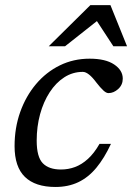

<svg xmlns="http://www.w3.org/2000/svg" viewBox="-20 -734 526 764"><path d="M309.5 -448Q269.5 -448 236 -426.5Q202.5 -405 177.8 -367Q153 -329 139.5 -279.5Q126 -230 126 -174.5Q126 -109.5 150.2 -84.5Q174.5 -59.5 222.5 -59.5Q252 -59.5 278.8 -69.5Q305.5 -79.5 330 -101.8Q354.5 -124 376 -161.5H421.5Q395 -104.5 363.2 -66.2Q331.5 -28 291.5 -9Q251.5 10 200.5 10Q120.5 10 79.2 -30Q38 -70 38 -152.5Q38 -225.5 60.5 -288.5Q83 -351.5 123.2 -399.2Q163.5 -447 218 -473.8Q272.5 -500.5 336.5 -500.5Q400 -500.5 434.2 -477.5Q468.5 -454.5 468.5 -421Q468.5 -396.5 450.5 -380Q432.5 -363.5 411.5 -363.5Q402.5 -363.5 390.8 -374.5Q379 -385.5 363.5 -405.5Q348 -426.5 334.5 -437.2Q321 -448 309.5 -448ZM174 -550 339.5 -713.5H419.5L485.5 -550H431L358.5 -661H379.5L239 -550Z"/></svg>

Font: Newsreader 9pt
Style: Italic
Weight: 400
Italic angle: -17°
Designer: Hugues Gentile
Foundry: Production Type
Version: Version 1.003